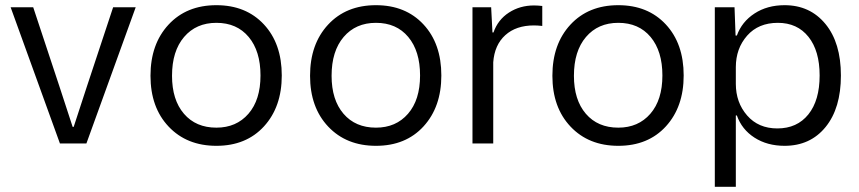

<svg xmlns="http://www.w3.org/2000/svg" viewBox="-20 -553 3309 740"><path d="M211 0 21 -525H108L210 -217L260 -64H264L314 -217L416 -525H503L313 0Z M814 9Q700 9 630 -65Q560 -139 560 -261Q560 -383 629.5 -458Q699 -533 814 -533Q928 -533 997 -459Q1066 -385 1066 -262Q1066 -141 997.5 -66Q929 9 814 9ZM814 -61Q891 -61 937.5 -114.5Q984 -168 984 -262Q984 -356 938.5 -410.5Q893 -465 814 -465Q736 -465 689.5 -410.5Q643 -356 643 -261Q643 -168 689 -114.5Q735 -61 814 -61Z M1429 9Q1315 9 1245 -65Q1175 -139 1175 -261Q1175 -383 1244.5 -458Q1314 -533 1429 -533Q1543 -533 1612 -459Q1681 -385 1681 -262Q1681 -141 1612.5 -66Q1544 9 1429 9ZM1429 -61Q1506 -61 1552.5 -114.5Q1599 -168 1599 -262Q1599 -356 1553.5 -410.5Q1508 -465 1429 -465Q1351 -465 1304.5 -410.5Q1258 -356 1258 -261Q1258 -168 1304 -114.5Q1350 -61 1429 -61Z M1801 0V-525H1873L1878 -428H1882Q1899 -477 1941.5 -504.5Q1984 -532 2038 -532Q2052 -532 2070 -530V-453Q2052 -455 2038 -455Q1969 -455 1927.5 -417.5Q1886 -380 1881 -313V0Z M2363 9Q2249 9 2179 -65Q2109 -139 2109 -261Q2109 -383 2178.5 -458Q2248 -533 2363 -533Q2477 -533 2546 -459Q2615 -385 2615 -262Q2615 -141 2546.5 -66Q2478 9 2363 9ZM2363 -61Q2440 -61 2486.5 -114.5Q2533 -168 2533 -262Q2533 -356 2487.5 -410.5Q2442 -465 2363 -465Q2285 -465 2238.5 -410.5Q2192 -356 2192 -261Q2192 -168 2238 -114.5Q2284 -61 2363 -61Z M2735 167V-525H2811L2815 -416H2820Q2839 -469 2888 -501Q2937 -533 3004 -533Q3102 -533 3161.5 -460.5Q3221 -388 3221 -262Q3221 -136 3162 -63.5Q3103 9 3004 9Q2937 9 2888 -22.5Q2839 -54 2820 -108H2816V167ZM2976 -58Q3052 -58 3095.5 -112Q3139 -166 3139 -262Q3139 -357 3096 -411Q3053 -465 2978 -465Q2903 -465 2859.5 -415.5Q2816 -366 2816 -294V-230Q2816 -158 2859.5 -108Q2903 -58 2976 -58Z"/></svg>

Font: Mona Sans
Style: Regular
Weight: 400
Designer: Deni Anggara
Foundry: GitHub
Version: Version 2.000;Glyphs 3.2.3 (3260)